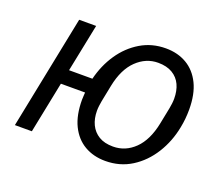

<svg xmlns="http://www.w3.org/2000/svg" viewBox="-95 -667 951 819"><g transform="rotate(20 380.5 -258.0)"><path d="M450 12Q396 12 355 -12Q314 -36 291 -83Q268 -130 268 -200Q268 -208 269 -221.5Q270 -235 272 -263L299 -233H160L113 0H36L140 -516H217L173 -299H279Q295 -364 330 -415.5Q365 -467 416 -497.5Q467 -528 530 -528Q584 -528 625 -504Q666 -480 689 -433Q712 -386 712 -316Q712 -295 710 -274.5Q708 -254 704 -234Q691 -166 656 -110Q621 -54 568.5 -21Q516 12 450 12ZM460 -57Q516 -57 558 -98Q600 -139 616 -218L631 -293Q633 -304 634.5 -315.5Q636 -327 636 -338Q636 -374 623.5 -401Q611 -428 585 -443.5Q559 -459 520 -459Q465 -459 422.5 -418Q380 -377 364 -298L349 -223Q347 -212 345.5 -200.5Q344 -189 344 -178Q344 -142 357 -115Q370 -88 395.5 -72.5Q421 -57 460 -57Z"/></g></svg>

Font: IBM Plex Sans
Style: Italic
Weight: 400
Italic angle: -11.31°
Designer: Mike Abbink, Paul van der Laan, Pieter van Rosmalen
Foundry: Bold Monday
Version: Version 3.201